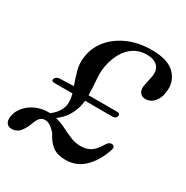

<svg xmlns="http://www.w3.org/2000/svg" viewBox="-167 -859 983 1013"><g transform="rotate(30 325.0 -352.5)"><path d="M0.5 -40Q5 -72 27.5 -99.5Q50 -127 85.5 -143.8Q121 -160.5 164.5 -160.5Q168.5 -160.5 173 -160Q197.5 -178.5 211 -198.8Q224.5 -219 229 -241Q232 -257.5 230 -274.5Q228 -291.5 223 -309.5H113Q93 -309.5 97.5 -324.5Q99.5 -332.5 107.5 -337.8Q115.5 -343 124.5 -343.5L210.5 -346.5Q197 -384.5 185.2 -426Q173.5 -467.5 181.5 -514Q191.5 -572.5 230.5 -618.2Q269.5 -664 331.8 -690.8Q394 -717.5 473 -717.5Q573 -717.5 615.8 -672Q658.5 -626.5 648 -562Q644 -524 622.2 -500Q600.5 -476 571.5 -476Q546.5 -476 535 -494.2Q523.5 -512.5 531.5 -543.5L540.5 -588Q551.5 -634 530 -658.5Q508.5 -683 461 -683Q404.5 -683 363.8 -646Q323 -609 304 -537.5Q292 -491 296.5 -441.5Q301 -392 301.5 -343.5H477.5Q486.5 -343.5 490.2 -338.5Q494 -333.5 492 -326.5Q487.5 -309 467.5 -309H300Q298 -287 293 -268.5Q283.5 -236 264.8 -207Q246 -178 213.5 -154Q247 -145 277 -129.8Q307 -114.5 336.8 -102.2Q366.5 -90 398 -90Q437.5 -90 462.2 -108.2Q487 -126.5 507.5 -163Q521.5 -185 539 -182.5Q558.5 -179.5 551.5 -155.5Q526 -78 479 -32.5Q432 13 366 13Q316.5 13 287 -8.5Q257.5 -30 234 -77Q214.5 -97.5 200 -106.8Q185.5 -116 167.5 -116Q149 -116 137.2 -101.8Q125.5 -87.5 116 -59.5Q100 -20.5 82 -3.5Q64 13.5 38.5 13.5Q17.5 13.5 7.2 -0.8Q-3 -15 0.5 -40Z"/></g></svg>

Font: Fraunces 9pt S050
Style: Italic
Weight: 400
Italic angle: -16°
Version: Version 1.000; ttfautohint (v1.8.3)